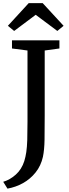

<svg xmlns="http://www.w3.org/2000/svg" viewBox="-34 -994 426 1194"><path d="M-14 136.5Q27.5 124.5 64 92Q100.5 59.5 117 8Q125 -18 129.5 -48.2Q134 -78.5 135.5 -122.8Q137 -167 137 -235.5V-680L40.5 -692.5V-743H335.5V-692.5L244 -680V-275Q244 -188.5 243 -125.5Q242 -62.5 233 -19Q220.5 37 187.5 78.2Q154.5 119.5 109 144.8Q63.5 170 12.5 179ZM144.5 -974.5H231.5L361.5 -833.5L322.5 -801.5L188 -902L54 -801.5L15 -833.5Z"/></svg>

Font: Merriweather
Style: Regular
Weight: 400
Designer: Eben Sorkin
Foundry: Eben Sorkin
Version: Version 2.100; ttfautohint (v1.7.19-72a1) -l 8 -r 50 -G 200 